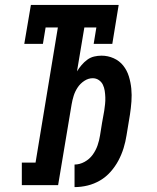

<svg xmlns="http://www.w3.org/2000/svg" viewBox="-20 -755 640 783"><path d="M284 8V-84Q305 -84 325 -95Q345 -106 358 -124Q371 -142 378 -162.5Q385 -183 388 -203Q392 -228 396 -253Q400 -278 405 -303Q407 -317 408.5 -330.5Q410 -344 409.5 -358Q409 -372 407 -385Q405 -398 399.5 -409.5Q394 -421 383 -428.5Q372 -436 358 -436Q340 -436 323.5 -425Q307 -414 296.5 -398Q286 -382 280.5 -364.5Q275 -347 272 -329L217 0H69V-92H125L216 -643H166L155 -576H79L106 -735H464L438 -576H362L373 -643H324L294 -464Q302 -477 312.5 -489.5Q323 -502 336 -511.5Q349 -521 364 -524.5Q379 -528 394 -528Q420 -528 443.5 -517.5Q467 -507 482.5 -487.5Q498 -468 505.5 -443.5Q513 -419 515.5 -393.5Q518 -368 516 -341Q514 -314 510 -288L496 -203Q492 -177 484 -151Q476 -125 463 -100.5Q450 -76 431 -54.5Q412 -33 388 -19Q364 -5 337.5 1.5Q311 8 284 8Z"/></svg>

Font: Iosevka Etoile SmBdObl
Style: Regular
Weight: 600
Italic angle: -9°
Designer: Belleve Invis
Foundry: Belleve Invis
Version: Version 15.5.2; ttfautohint (v1.8.4)